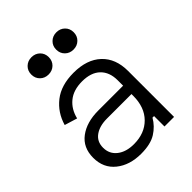

<svg xmlns="http://www.w3.org/2000/svg" viewBox="-202 -813 940 940"><g transform="rotate(-45 267.5 -343.0)"><path d="M59 -350.5Q78.4 -417.8 131.3 -459.4Q184.3 -501 270.6 -501Q362.7 -501 414.2 -452.6Q465.7 -404.2 465.7 -318.4V0H399.4V-72.2H388.5Q366.6 -34.1 328.5 -10.1Q290.3 14 224.5 14Q145.5 14 94.8 -26.7Q44.1 -67.3 44.1 -138.2Q44.1 -208.9 94.5 -246.7Q144.8 -284.5 225.6 -284.5H397.4V-322.2Q397.4 -378.2 364.7 -409.9Q331.9 -441.6 270.1 -441.6Q210.3 -441.6 173.8 -411.7Q137.2 -381.8 124.9 -330.4ZM113.2 -139Q113.2 -95.7 146.1 -70Q179 -44.3 232.6 -44.3Q307.2 -44.3 352.3 -89.8Q397.4 -135.3 397.4 -214.3V-226.6H227.7Q176.4 -226.6 144.8 -204Q113.2 -181.4 113.2 -139ZM118 -640.8Q118 -666.8 135.2 -683.6Q152.5 -700.5 178.5 -700.5Q204.5 -700.5 221.8 -683.6Q239 -666.8 239 -640.8Q239 -614.8 221.8 -597.9Q204.5 -581 178.5 -581Q152.5 -581 135.2 -597.9Q118 -614.8 118 -640.8ZM290.5 -640.8Q290.5 -666.8 307.8 -683.6Q325 -700.5 351 -700.5Q377 -700.5 394.2 -683.6Q411.5 -666.8 411.5 -640.8Q411.5 -614.8 394.2 -597.9Q377 -581 351 -581Q325 -581 307.8 -597.9Q290.5 -614.8 290.5 -640.8Z"/></g></svg>

Font: Space Grotesk Variable
Style: Regular
Weight: 400
Designer: Florian Karsten (Space Grotesk), Colophon Foundry (Space Mono)
Foundry: Florian Karsten
Version: Version 1.106